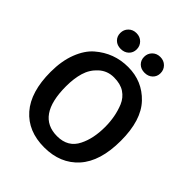

<svg xmlns="http://www.w3.org/2000/svg" viewBox="-238 -990 1139 1139"><g transform="rotate(45 332.0 -420.5)"><path d="M40 -331Q40 -423 67 -492.5Q94 -562 138 -600Q227 -677 345.5 -677Q464 -677 544 -593Q624 -509 624 -336.5Q624 -164 544.5 -75.5Q465 13 329.5 13Q194 13 117 -75Q40 -163 40 -331ZM165 -336Q165 -88 337 -88Q429 -88 466 -164Q500 -231 500 -328Q500 -415 470 -488Q453 -528 418.5 -551Q384 -574 329 -574Q274 -574 234.5 -538Q195 -502 180 -451Q165 -400 165 -336ZM437.5 -721Q407 -721 388 -739.5Q369 -758 369 -786.5Q369 -815 388.5 -834.5Q408 -854 438 -854Q468 -854 487.5 -834.5Q507 -815 507 -786.5Q507 -758 487.5 -739.5Q468 -721 437.5 -721ZM237.5 -721Q207 -721 188 -739.5Q169 -758 169 -786.5Q169 -815 188.5 -834.5Q208 -854 238 -854Q268 -854 287.5 -834.5Q307 -815 307 -786.5Q307 -758 287.5 -739.5Q268 -721 237.5 -721Z"/></g></svg>

Font: Bree Serif
Style: Regular
Weight: 400
Designer: Veronika Burian, Jos Scaglione
Foundry: TypeTogether
Version: Version 1.001